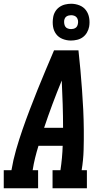

<svg xmlns="http://www.w3.org/2000/svg" viewBox="-38 -1003 558 1023"><path d="M-18 0V-96H23Q32 -150 47.5 -204Q63 -258 81.5 -311.5Q100 -365 120.5 -418.5Q141 -472 162 -524.5Q183 -577 205.5 -630Q228 -683 250 -735H380Q386 -683 390.5 -630Q395 -577 399 -524.5Q403 -472 405.5 -418.5Q408 -365 408.5 -311.5Q409 -258 407.5 -204Q406 -150 397 -96H425V0H242V-96H284Q289 -129 292 -161.5Q295 -194 296 -226H167Q157 -194 149 -161.5Q141 -129 136 -96H165V0ZM298 -322Q298 -385 296 -448Q294 -511 291 -574Q265 -511 241.5 -448Q218 -385 197 -322ZM340 -787Q317 -787 295.5 -795.5Q274 -804 261 -821.5Q248 -839 244.5 -862Q241 -885 245 -909Q247 -925 255.5 -940Q264 -955 278 -965Q292 -975 308.5 -979Q325 -983 341 -983Q364 -983 385.5 -974.5Q407 -966 420 -948.5Q433 -931 437 -908Q441 -885 437 -861Q434 -845 425.5 -830Q417 -815 403.5 -805Q390 -795 373 -791Q356 -787 340 -787ZM341 -848Q347 -848 353 -849.5Q359 -851 364.5 -854.5Q370 -858 373 -864Q376 -870 377 -876Q379 -885 377.5 -894Q376 -903 371 -909.5Q366 -916 358 -919Q350 -922 341 -922Q335 -922 328.5 -920.5Q322 -919 316.5 -915.5Q311 -912 308 -906Q305 -900 304 -894Q303 -885 304.5 -876Q306 -867 310.5 -860.5Q315 -854 323.5 -851Q332 -848 341 -848Z"/></svg>

Font: Iosevka Curly Slab
Style: Bold Italic
Weight: 700
Italic angle: -9°
Monospace: yes
Designer: Belleve Invis
Foundry: Belleve Invis
Version: Version 22.1.2; ttfautohint (v1.8.4)